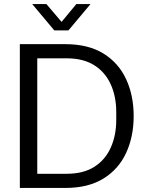

<svg xmlns="http://www.w3.org/2000/svg" viewBox="-20 -928 724 948"><path d="M78 0V-710H302Q416 -710 491 -663.5Q566 -617 603 -536.5Q640 -456 640 -355Q640 -254 603 -173.5Q566 -93 491 -46.5Q416 0 302 0ZM164 -70H309Q392 -70 446 -104.5Q500 -139 527 -199.5Q554 -260 554 -336V-374Q554 -451 527 -511Q500 -571 446 -605.5Q392 -640 309 -640H164ZM248 -778 139 -908H209L284 -820L357 -908H427L318 -778Z"/></svg>

Font: Special Gothic
Style: Regular
Weight: 400
Designer: Alistair McCready
Foundry: Monolith
Version: Version 1.010; ttfautohint (v1.8.4.7-5d5b)